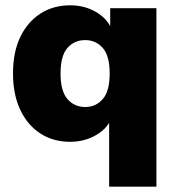

<svg xmlns="http://www.w3.org/2000/svg" viewBox="-20 -523 660 723"><path d="M391 180V-83H402Q387 -41 343 -15Q299 11 244 11Q181 11 132.5 -20Q84 -51 56.5 -109Q29 -167 29 -246Q29 -327 56.5 -384Q84 -441 132.5 -472Q181 -503 244 -503Q301 -503 345.5 -475.5Q390 -448 404 -403H395V-492H569V180ZM301 -120Q341 -120 367 -150Q393 -180 393 -246Q393 -313 367 -342.5Q341 -372 301 -372Q260 -372 234 -342.5Q208 -313 208 -246Q208 -180 234 -150Q260 -120 301 -120Z"/></svg>

Font: Nunito Sans 12pt ExtraLight 12pt Black
Style: Regular
Weight: 900
Version: Version 3.101;gftools[0.9.27]